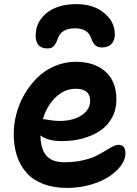

<svg xmlns="http://www.w3.org/2000/svg" viewBox="-20 -879 665 935"><path d="M353 -858.9Q435.1 -858.9 487.1 -815.9Q539.1 -772.9 539.1 -712.9Q539.1 -680.7 522.2 -664.3Q505.4 -647.9 477.1 -647.9Q457 -647.9 445.1 -657.5Q433.1 -667 424.8 -690.9Q408.7 -741.2 346.2 -741.2Q278.3 -741.2 261.2 -690.9Q252.4 -664.6 241.5 -653.8Q230.5 -643.1 210.9 -643.1Q153.8 -643.1 153.8 -706.1Q153.8 -772 206.8 -815.4Q259.8 -858.9 353 -858.9ZM306.2 36.1Q240.2 36.1 189.9 16.6Q139.6 -2.9 108.6 -38.3Q77.6 -73.7 62.3 -120.8Q46.9 -168 46.9 -226.1Q46.9 -275.9 60.3 -326.2Q73.7 -376.5 100.1 -421.4Q126.5 -466.3 162.4 -501.5Q198.2 -536.6 246.8 -557.4Q295.4 -578.1 349.1 -578.1Q439.5 -578.1 493.2 -530.5Q546.9 -482.9 546.9 -394Q546.9 -345.2 525.4 -305.9Q503.9 -266.6 467.3 -242.2Q430.7 -217.8 383.3 -204.8Q335.9 -191.9 282.2 -191.9Q210 -191.9 176.8 -220.2Q177.7 -155.8 204.8 -122.3Q231.9 -88.9 293.9 -88.9Q340.8 -88.9 380.6 -97.7Q420.4 -106.4 445.8 -118.9Q471.2 -131.3 491.2 -143.8Q511.2 -156.2 528.1 -165Q544.9 -173.8 558.1 -173.8Q590.8 -173.8 590.8 -130.9Q590.8 -102.1 569.1 -72.5Q547.4 -43 510.7 -18.8Q474.1 5.4 419.9 20.8Q365.7 36.1 306.2 36.1ZM349.1 -446.8Q293.9 -446.8 250.7 -405Q207.5 -363.3 189 -298.8Q195.3 -298.8 221.2 -294.4Q247.1 -290 269 -290Q335.4 -290 377.2 -317.4Q418.9 -344.7 418.9 -388.2Q418.9 -446.8 349.1 -446.8Z"/></svg>

Font: Shantell Sans Irregular Bouncy
Style: Regular
Weight: 600
Designer: Stephen Nixon, Anya Danilova, Shantell Martin
Foundry: Arrow Type
Version: Version 1.006;[9816181b4]